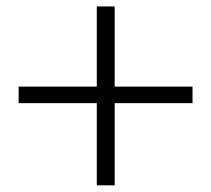

<svg xmlns="http://www.w3.org/2000/svg" viewBox="-20 -654 643 585"><path d="M274.9 -89.4V-634.4H329.4V-89.4ZM566.6 -339.7H36.8V-390.1H566.6Z"/></svg>

Font: Noto Serif HK
Style: Regular
Weight: 200
Designer: Ryoko NISHIZUKA 西塚涼子 (kana & ideographs); Frank Grießhammer (Latin, Greek & Cyrillic); Wenlong ZHANG 张文龙 (bopomofo); San
Foundry: Adobe
Version: Version 2.001;hotconv 1.1.0;makeotfexe 2.6.0